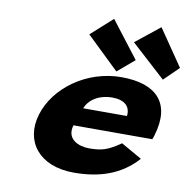

<svg xmlns="http://www.w3.org/2000/svg" viewBox="-90 -915 1013 1019"><g transform="rotate(10 416.5 -405.5)"><path d="M753.7 -232C756.5 -238 759.8 -249 761.9 -256C815.7 -436 724.2 -528 535.7 -528C348.1 -528 183.2 -406 138.3 -256C93.7 -107 185.7 15 373.2 15C511.2 15 624.9 -22 711.9 -119L599.5 -183C533.7 -137 500.1 -126 431.2 -126C376.7 -126 304.9 -153 328.6 -232ZM363.9 -330C381.6 -377 433.5 -413 507.3 -413C570.2 -413 606.3 -384 599.9 -330ZM594 -630 503.2 -553 327.7 -722 443.3 -826ZM832.7 -630 753.7 -553 568.3 -722 698.6 -826Z"/></g></svg>

Font: Hussar
Style: BdSuprExtOblThree
Weight: 700
Foundry: Cannot Into Space Fonts
Version: Version 2.00